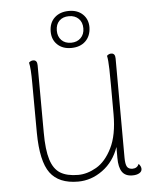

<svg xmlns="http://www.w3.org/2000/svg" viewBox="-52 -750 655 807"><g transform="rotate(-5 275.5 -347.0)"><path d="M515 -18Q515 -7 504 -0.5Q493 6 475 6Q445 6 431.5 -13.5Q418 -33 418 -73V-119Q397 -58 349 -23Q301 12 245 12Q164 12 127.5 -37.5Q91 -87 90 -207L89 -417Q89 -480 83 -504Q91 -512 101 -512Q118 -512 118 -490L119 -206Q119 -133 132 -91.5Q145 -50 173 -33Q201 -16 248 -16Q286 -16 325 -38.5Q364 -61 391 -115Q418 -169 418 -257Q418 -407 417 -447Q416 -487 412 -504Q420 -512 430 -512Q447 -512 447 -490L448 -72Q448 -44 454.5 -33Q461 -22 478 -22Q497 -22 505 -40Q515 -29 515 -18ZM349 -630Q348 -593 325.5 -571.5Q303 -550 265 -550Q229 -550 207 -571Q185 -592 185 -626Q185 -663 208 -684.5Q231 -706 269 -706Q305 -706 327 -685Q349 -664 349 -630ZM211 -628Q211 -603 226 -587.5Q241 -572 267 -572Q292 -572 307.5 -587.5Q323 -603 323 -628Q323 -654 307.5 -669Q292 -684 267 -684Q241 -684 226 -669Q211 -654 211 -628Z"/></g></svg>

Font: Arima Madurai Thin
Style: Regular
Weight: 250
Designer: Joana Correia and Natanael Gama
Foundry: NDISCOVER
Version: Version 1.020; ttfautohint (v1.5) -l 7 -r 28 -G 50 -x 13 -D 